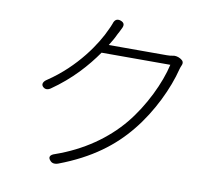

<svg xmlns="http://www.w3.org/2000/svg" viewBox="-85 -879 1150 1001"><g transform="rotate(10 490.0 -378.5)"><path d="M589 -639H436C450 -661 462 -682 471 -702C476 -710 481 -721 487 -733C498 -753 497 -767 475 -775C454 -782 442 -772 436 -751C431 -739 427 -728 423 -721C387 -639 296 -501 150 -404C131 -392 123 -374 141 -361C152 -353 166 -355 177 -363C280 -434 353 -517 406 -593H588H770C748 -494 685 -362 604 -264C521 -164 404 -81 258 -30C232 -22 225 -7 244 11C254 21 270 21 283 16C453 -48 564 -134 646 -235C732 -340 795 -474 821 -579C823 -585 825 -593 829 -601C835 -614 831 -625 819 -632L814 -635C802 -642 785 -645 775 -642C766 -640 756 -639 743 -639Z"/></g></svg>

Font: GenSenRounded2 TW L
Style: Regular
Weight: 300
Version: Version 2.100;PS 2.1;hotconv 16.6.51;makeotf.lib2.5.65220 DE